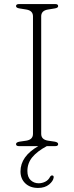

<svg xmlns="http://www.w3.org/2000/svg" viewBox="-20 -720 366 946"><path d="M183 -60.5Q183 -32.5 216 -27L250 -22Q266.5 -19 266.5 -10Q266.5 0 252 0H210.5Q163 25.5 139 54.8Q115 84 115 122.5Q115 152.5 131.2 167.8Q147.5 183 170.5 183Q187.5 183 203 175.2Q218.5 167.5 226.5 151.5Q231 144 237 144.5Q245 144.5 244.5 154Q242.5 172 221.8 189Q201 206 167.5 206Q128.5 206 104.8 183.5Q81 161 81 124.5Q81 50.5 168.5 0H74Q59 0 59 -10Q59 -19 76 -22L110 -27Q142.5 -32.5 142.5 -60.5V-639.5Q142.5 -667.5 110 -673L76 -678.5Q59 -681 59 -690Q59 -700 74 -700H252Q266.5 -700 266.5 -690Q266.5 -681 250 -678.5L216 -673Q183 -667.5 183 -639.5Z"/></svg>

Font: Fraunces 9pt Soft Thin
Style: Regular
Weight: 100
Version: Version 1.000;[b76b70a41]